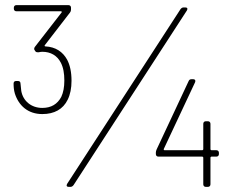

<svg xmlns="http://www.w3.org/2000/svg" viewBox="-20 -729 922 749"><path d="M259 -414C259 -448 253 -475 242 -496C225 -527 197 -546 157 -548C154 -548 153 -551 155 -553L253 -680C256 -684 257 -687 257 -692V-699C257 -705 253 -709 247 -709H44C38 -709 34 -705 34 -699V-695C34 -689 38 -685 44 -685H218C221 -685 222 -682 220 -680L116 -546C113 -542 112 -536 116 -532L118 -529C120 -526 123 -525 127 -525C128 -525 130 -525 131 -525C135 -526 140 -527 145 -527C178 -527 203 -512 217 -485C227 -466 231 -443 231 -415C231 -389 227 -368 219 -351C204 -323 180 -308 145 -308C102 -308 70 -335 63 -374L60 -403C60 -410 56 -413 50 -413H43C37 -413 33 -410 33 -403C33 -391 34 -377 38 -364C53 -317 89 -284 145 -284C192 -284 226 -303 244 -340C254 -360 259 -385 259 -414ZM684 -693 242 -12C238 -5 240 0 248 0H255C260 0 264 -3 267 -7L709 -688C713 -695 711 -700 703 -700H696C691 -700 687 -697 684 -693ZM824 -143H805C803 -143 801 -145 801 -147V-246C801 -252 797 -256 791 -256H783C777 -256 773 -252 773 -246V-147C773 -145 771 -143 769 -143H622C619 -143 618 -146 619 -148L741 -408C744 -415 741 -420 734 -420H727C722 -420 718 -418 716 -413L591 -146C589 -141 588 -138 588 -134V-128C588 -122 592 -118 598 -118H769C771 -118 773 -116 773 -114V-10C773 -4 777 0 783 0H791C797 0 801 -4 801 -10V-114C801 -116 803 -118 805 -118H824C830 -118 834 -122 834 -128V-133C834 -139 830 -143 824 -143Z"/></svg>

Font: Barlow Thin
Style: Regular
Weight: 250
Designer: Jeremy Tribby
Foundry: Tribby Type
Version: Version 1.422;hotconv 1.0.109;makeotfexe 2.5.65596